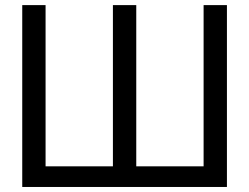

<svg xmlns="http://www.w3.org/2000/svg" viewBox="-20 -743 990 763"><path d="M68.4 -722.7V0H161.1H428.7V-82H161.1V-722.7ZM428.7 -722.7V0H521.5H789.1H881.8V-722.7H789.1V-82H521.5V-722.7Z"/></svg>

Font: Giphurs SC
Style: Regular
Weight: 400
Version: Version 0.920